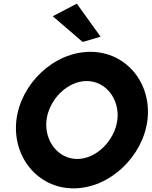

<svg xmlns="http://www.w3.org/2000/svg" viewBox="-20 -1009 831 1052"><path d="M531 -808 401 -989 269 -920 433 -779ZM235 -352C249 -464 349 -565 455 -565C561 -565 637 -464 623 -352C609 -240 509 -138 403 -138C297 -138 221 -240 235 -352ZM70 -352C46 -153 184 23 383 23C582 23 764 -153 788 -352C812 -551 674 -725 475 -725C276 -725 94 -551 70 -352Z"/></svg>

Font: Bluebird
Style: SfBdObl
Weight: 700
Designer: Jasper
Foundry: Cannot Into Space Fonts
Version: Version 0.98